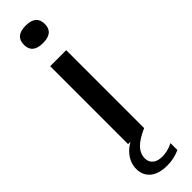

<svg xmlns="http://www.w3.org/2000/svg" viewBox="-336 -754 948 948"><g transform="rotate(-45 138.0 -280.0)"><path d="M82 0V-544H194V0ZM138 -649.5Q65 -649.5 65 -710Q65 -771.5 138 -771.5Q211 -771.5 211 -710Q211 -649.5 138 -649.5ZM145.5 212Q86 212 54.8 185.8Q23.5 159.5 23.5 116Q23.5 71.5 55.2 34.8Q87 -2 164.5 -30L194 0Q137 25.5 113.8 51.2Q90.5 77 90.5 108.5Q90.5 133.5 108.2 148.5Q126 163.5 158.5 163.5Q176 163.5 194.8 159Q213.5 154.5 233.5 144.5V193Q214.5 201.5 192 206.8Q169.5 212 145.5 212Z"/></g></svg>

Font: Encode Sans Expanded Expanded Medium
Style: Regular
Weight: 500
Width: 7
Designer: Multiple Designers
Foundry: Impallari Type
Version: Version 3.000; ttfautohint (v1.8.3) -l 8 -r 50 -G 200 -x 14 